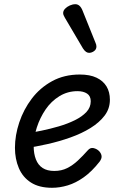

<svg xmlns="http://www.w3.org/2000/svg" viewBox="-20 -873 566 912"><path d="M227 19Q166 19 127 -6Q88 -31 69.5 -74.5Q51 -118 51 -171Q51 -230 71.5 -291.5Q92 -353 131 -404.5Q170 -456 227.5 -487.5Q285 -519 359 -519Q407 -519 438.5 -504Q470 -489 486 -462.5Q502 -436 502 -399Q502 -357 477 -324Q452 -291 410 -265Q368 -239 314.5 -220Q261 -201 205 -188.5Q149 -176 96 -168L103 -238Q137 -244 178 -252.5Q219 -261 260 -273Q301 -285 335.5 -302Q370 -319 390.5 -341Q411 -363 411 -392Q411 -417 393.5 -428.5Q376 -440 348 -440Q301 -440 262 -416Q223 -392 196.5 -353Q170 -314 155 -268Q140 -222 140 -178Q140 -143 150.5 -116Q161 -89 182.5 -75Q204 -61 238 -61Q272 -61 299 -74.5Q326 -88 350 -110.5Q374 -133 397 -159Q409 -173 424.5 -169.5Q440 -166 451 -155Q461 -144 462.5 -132Q464 -120 453 -105Q416 -58 378 -31Q340 -4 302 7.5Q264 19 227 19ZM403 -622Q396 -622 389 -626.5Q382 -631 374 -643L288 -789Q285 -795 282.5 -800Q280 -805 280 -811Q280 -822 289 -831.5Q298 -841 311.5 -847Q325 -853 338 -853Q360 -853 372 -823L434 -669Q436 -665 437 -660.5Q438 -656 438 -652Q438 -638 426.5 -630Q415 -622 403 -622Z"/></svg>

Font: Playwrite AU NSW
Style: Regular
Weight: 400
Designer: Veronika Burian, José Scaglione
Foundry: TypeTogether
Version: Version 1.002